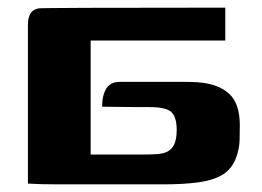

<svg xmlns="http://www.w3.org/2000/svg" viewBox="-20 -480 686 502"><path d="M338 -200 247 -201Q247 -231 258 -248.5Q269 -266 294 -266H336Q357 -266 390.5 -266Q424 -266 453.5 -266Q483 -266 496 -265Q551 -261 579 -235Q607 -209 607 -153Q607 -142 606.5 -115Q606 -88 595 -62Q583 -35 559 -21.5Q535 -8 497 -3Q459 2 407 2Q313 2 245 2Q177 2 131 2Q85 2 53 0V-414Q53 -430 57 -439Q61 -453 80 -458Q88 -460 569 -460V-374H217V-76H354Q374 -76 390 -77Q406 -78 417.5 -83.5Q429 -89 435.5 -102.5Q442 -116 442 -140Q442 -174 428 -187Q414 -200 370 -200Z"/></svg>

Font: r_Genos
Style: Bold
Weight: 700
Designer: Robert E. Leuschke
Foundry: Robert E. Leuschke
Version: Version 2.000;June 29, 2024;FontCreator 14.0.0.2814 32-bit